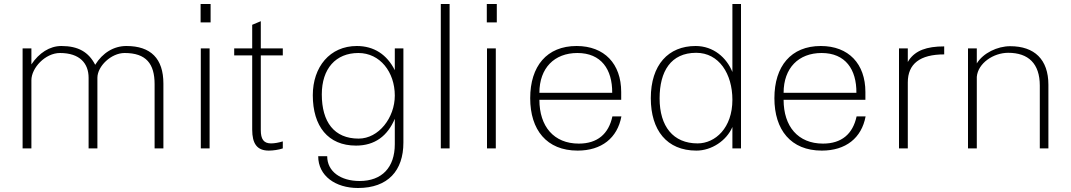

<svg xmlns="http://www.w3.org/2000/svg" viewBox="-20 -742 5355 960"><path d="M137 0V-341C137 -402 206 -477 280 -477C379 -477 423 -425 423 -353V0H467V-353C467 -411 536 -477 603 -477C711 -477 753 -423 753 -321V0H797V-324C797 -449 734 -512 612 -512C549 -512 493 -478 456 -418C423 -482 371 -512 287 -512C228 -512 175 -477 137 -420V-500H93V0Z M1028 0V-500H984V0ZM983 -630H1033V-722H983Z M1241 -465V-94C1241 -24 1265 11 1324 11C1345 11 1374 7 1394 0V-35C1374 -29 1353 -25 1335 -25C1298 -25 1284 -47 1284 -91V-465H1394V-500H1284V-636L1241 -618V-500H1151V-465Z M1773 -49C1651 -49 1589 -132 1589 -270C1589 -399 1659 -477 1772 -477C1880 -477 1954 -382 1954 -264C1954 -154 1874 -49 1773 -49ZM1544 -266C1544 -111 1620 -14 1760 -14C1855 -14 1918 -63 1954 -148V-21C1954 95 1890 163 1778 163C1684 163 1616 116 1616 39H1571C1571 137 1657 198 1770 198C1920 198 1997 111 1997 -29V-500H1954V-391C1915 -469 1850 -512 1764 -512C1629 -512 1544 -407 1544 -266Z M2184 0H2228V-722H2184Z M2459 0V-500H2415V0ZM2414 -630H2464V-722H2414Z M2631 -251C2631 -93 2713 11 2868 11C2988 11 3067 -52 3087 -160H3042C3023 -72 2967 -24 2874 -24C2749 -24 2677 -110 2677 -243H3086V-282C3086 -423 3002 -512 2863 -512C2714 -512 2631 -411 2631 -251ZM2677 -278C2677 -402 2752 -477 2867 -477C2986 -477 3042 -395 3041 -278Z M3278 -250C3278 -385 3334 -478 3461 -478C3575 -478 3642 -373 3642 -243C3642 -102 3556 -25 3468 -25C3346 -25 3278 -110 3278 -250ZM3685 0V-722H3642V-382C3613 -454 3547 -512 3458 -512C3322 -512 3234 -418 3234 -251C3234 -91 3314 11 3462 11C3538 11 3613 -39 3642 -107V0Z M3852 -251C3852 -93 3934 11 4089 11C4209 11 4288 -52 4308 -160H4263C4244 -72 4188 -24 4095 -24C3970 -24 3898 -110 3898 -243H4307V-282C4307 -423 4223 -512 4084 -512C3935 -512 3852 -411 3852 -251ZM3898 -278C3898 -402 3973 -477 4088 -477C4207 -477 4263 -395 4262 -278Z M4519 -432V-500H4475V0H4519V-330C4519 -423 4580 -470 4701 -470V-510C4612 -510 4558 -489 4525 -442Z M4864 -358C4870 -426 4947 -478 5021 -478C5122 -478 5179 -424 5179 -314V0H5222V-318C5222 -445 5152 -511 5031 -511C4967 -511 4896 -477 4864 -425V-500H4820V0H4864Z"/></svg>

Font: Perun ExtraLight
Style: Regular
Weight: 200
Foundry: Copyright (c) Stefan Peev, Context Ltd, 2016
Version: Version 1.089